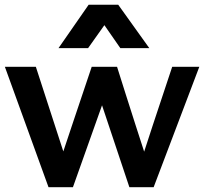

<svg xmlns="http://www.w3.org/2000/svg" viewBox="-33 -779 875 799"><path d="M168.9 0 -12.7 -501H116.2L230.5 -148.9Q240.2 -178.7 269.8 -266.6Q299.3 -354.5 348.6 -501H454.1L489.3 -389.6Q512.2 -317.9 531 -259Q549.8 -200.2 566.9 -147.9Q573.7 -170.4 603 -258.5Q632.3 -346.7 683.6 -501H796.4L606.4 0H505.4L391.6 -340.8L270.5 0ZM210.4 -578.6 335.9 -759.3H459L588.4 -578.6H467.8L401.4 -674.3L333.5 -578.6Z"/></svg>

Font: Ride
Style: Bold
Weight: 700
Version: Version 3.000